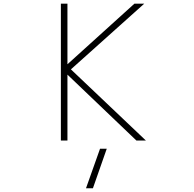

<svg xmlns="http://www.w3.org/2000/svg" viewBox="-20 -752 1040 1030"><path d="M441.4 257.8 516.6 45.9H552.7L478.5 257.8ZM341.8 -407.2 701.2 -732.4H753.9L360.4 -379.9L762.7 2H711.9L341.8 -351.6V2H306.6V-732.4H341.8Z"/></svg>

Font: GenEi Gothic M ExtraLight
Style: Regular
Weight: 200
Designer: o_tamon (Modified); [Source Han Sans]
Ryoko NISHIZUKA  (kana & ideographs); Paul D. Hunt (Latin, Greek & Cyrillic); Wenl
Version: Version 1.1a;Original Version 1.004